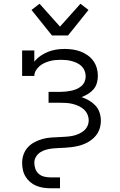

<svg xmlns="http://www.w3.org/2000/svg" viewBox="-20 -789 640 1024"><path d="M257 -600 148 -736 191 -769 300 -647 409 -769 452 -736 343 -600ZM248 215Q229 215 210 212Q191 209 173 201.5Q155 194 140.5 181.5Q126 169 116 152.5Q106 136 102 117Q98 98 98 79Q98 56 106 34Q114 12 129.5 -4.5Q145 -21 165.5 -31.5Q186 -42 208 -48Q230 -54 252.5 -55.5Q275 -57 298 -58H299Q316 -59 332.5 -60Q349 -61 365 -64Q381 -67 396.5 -73.5Q412 -80 425 -90Q438 -100 445.5 -115Q453 -130 453 -147Q453 -164 446 -179.5Q439 -195 426.5 -206Q414 -217 398.5 -224Q383 -231 366.5 -235Q350 -239 333.5 -240Q317 -241 300 -241H239V-299H300Q315 -299 330 -300.5Q345 -302 359.5 -305Q374 -308 388 -314Q402 -320 413.5 -329.5Q425 -339 431 -353Q437 -367 437 -382Q437 -397 431.5 -411Q426 -425 415.5 -435.5Q405 -446 391.5 -452.5Q378 -459 363.5 -463Q349 -467 334.5 -468.5Q320 -470 305 -470Q290 -470 274.5 -468.5Q259 -467 244.5 -463Q230 -459 216 -452.5Q202 -446 190.5 -436Q179 -426 171 -412.5Q163 -399 163 -384H98V-520H163V-460Q177 -478 196 -491Q215 -504 236 -512.5Q257 -521 279.5 -524.5Q302 -528 325 -528Q346 -528 367.5 -525Q389 -522 409 -514.5Q429 -507 447 -494.5Q465 -482 477.5 -464.5Q490 -447 496 -426.5Q502 -406 502 -384Q502 -365 496.5 -346Q491 -327 478.5 -312.5Q466 -298 449.5 -288Q433 -278 415 -271Q436 -264 455 -253Q474 -242 489 -226Q504 -210 511 -188.5Q518 -167 518 -145Q518 -128 514 -111.5Q510 -95 501.5 -80.5Q493 -66 481 -54.5Q469 -43 454.5 -34Q440 -25 424 -19Q408 -13 392 -9.5Q376 -6 359 -4Q342 -2 325.5 -1Q309 0 292 0.5Q275 1 258.5 3Q242 5 225.5 9.5Q209 14 195 23Q181 32 172 47Q163 62 163 78Q163 95 168.5 111Q174 127 186.5 138Q199 149 215.5 153Q232 157 248 157H300V215Z"/></svg>

Font: Iosevka Etoile Light
Style: Regular
Weight: 300
Designer: Belleve Invis
Foundry: Belleve Invis
Version: Version 25.0.1; ttfautohint (v1.8.4)